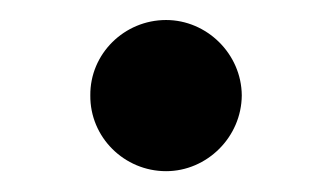

<svg xmlns="http://www.w3.org/2000/svg" viewBox="-20 -161 327 189"><path d="M143.5 7.5C183.6 7.5 217.7 -25.9 218 -67.1C217.7 -108 183.6 -141.3 143.5 -141.3C102.3 -141.3 68.5 -108 68.9 -67.1C68.5 -25.9 102.3 7.5 143.5 7.5Z"/></svg>

Font: Magic Ui Pro Semi Bold
Style: Regular
Weight: 600
Designer: Stefan Endress, Andreas Faust
Version: Version 1.000;FEAKit 1.0